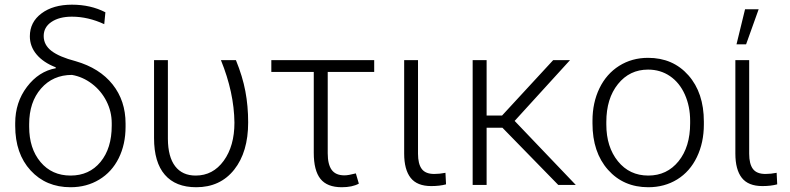

<svg xmlns="http://www.w3.org/2000/svg" viewBox="-20 -783 3345 813"><path d="M106.4 -629.4Q106.4 -689.5 155.8 -726.3Q205.1 -763.2 284.7 -763.2Q363.8 -763.2 426.3 -731L421.4 -680.7Q353 -712.4 284.2 -712.4Q231 -712.4 198 -690.2Q165 -668 165 -630.4Q165 -592.8 198 -567.4Q231 -542 300.3 -523.9Q401.9 -494.6 456.8 -425.5Q511.7 -356.4 511.7 -259.8V-246.1Q511.7 -171.9 482.7 -113.3Q453.6 -54.7 400.1 -22.5Q346.7 9.8 278.8 9.8Q174.8 9.8 109.6 -61.3Q44.4 -132.3 44.4 -250V-261.7Q44.4 -349.6 94.2 -415.3Q144 -481 216.3 -494.1L215.8 -498Q163.1 -518.6 134.8 -552.5Q106.4 -586.4 106.4 -629.4ZM103.5 -246.1Q103.5 -154.3 151.6 -96.9Q199.7 -39.6 278.8 -39.6Q357.9 -39.6 405.5 -97.2Q453.1 -154.8 453.1 -251V-261.7Q453.1 -310.5 430.7 -354.7Q408.2 -398.9 369.1 -428.5Q330.1 -458 284.7 -465.8Q204.1 -465.8 153.8 -408.2Q103.5 -350.6 103.5 -257.3Z M690.9 -528.3V-194.8Q691.4 -118.7 721.7 -79.1Q752 -39.6 808.6 -39.6Q881.8 -39.6 927.2 -102.1Q972.7 -164.6 972.7 -263.7Q971.2 -391.6 915.5 -528.3H979Q1007.3 -459 1019 -396.5Q1030.8 -334 1030.8 -264.6Q1030.8 -139.2 971.7 -64.7Q912.6 9.8 811 9.8Q723.6 9.8 678 -43Q632.3 -95.7 632.3 -198.2V-528.3Z M1564.5 -478.5H1367.7V-133.8Q1367.7 -86.9 1384.5 -63.7Q1401.4 -40.5 1438.5 -40.5Q1455.1 -40.5 1486.8 -48.8L1499.5 -5.4Q1471.7 9.8 1427.2 9.8Q1365.2 9.8 1336.9 -25.6Q1308.6 -61 1308.6 -136.2V-478.5H1128.9V-528.3H1564.5Z M1750 -528.3V-131.8Q1750 -88.9 1765.9 -67.6Q1781.7 -46.4 1818.8 -46.4Q1841.8 -46.4 1866.2 -51.3L1868.7 -2.4Q1841.8 4.9 1806.2 4.9Q1746.1 4.9 1718.8 -30Q1691.4 -64.9 1691.4 -132.8V-528.3Z M2107.4 -242.2H2040.5V0H1981.4V-528.3H2040.5V-293.9H2106L2322.3 -528.3H2393.6L2159.2 -271L2418 0H2343.8Z M2488.8 -272Q2488.8 -348.1 2518.3 -409.2Q2547.9 -470.2 2601.8 -504.2Q2655.8 -538.1 2724.1 -538.1Q2829.6 -538.1 2895 -464.1Q2960.4 -390.1 2960.4 -268.1V-255.9Q2960.4 -179.2 2930.9 -117.9Q2901.4 -56.6 2847.7 -23.4Q2793.9 9.8 2725.1 9.8Q2620.1 9.8 2554.4 -64.2Q2488.8 -138.2 2488.8 -260.3ZM2547.4 -255.9Q2547.4 -161.1 2596.4 -100.3Q2645.5 -39.6 2725.1 -39.6Q2804.2 -39.6 2853.3 -100.3Q2902.3 -161.1 2902.3 -260.7V-272Q2902.3 -332.5 2879.9 -382.8Q2857.4 -433.1 2816.9 -460.7Q2776.4 -488.3 2724.1 -488.3Q2646 -488.3 2596.7 -427Q2547.4 -365.7 2547.4 -266.6Z M3152.3 -528.3V-131.8Q3152.3 -88.9 3168.2 -67.6Q3184.1 -46.4 3221.2 -46.4Q3244.1 -46.4 3268.6 -51.3L3271 -2.4Q3244.1 4.9 3208.5 4.9Q3148.4 4.9 3121.1 -30Q3093.8 -64.9 3093.8 -132.8V-528.3ZM3134.8 -743.7H3192.4L3139.2 -595.2H3098.6Z"/></svg>

Font: Roboto-Light
Style: Regular
Weight: 300
Designer: Google
Version: Version 2.137; 2017